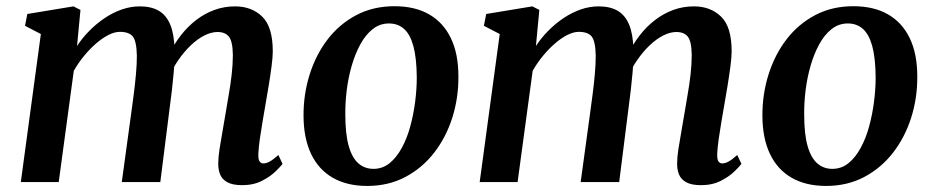

<svg xmlns="http://www.w3.org/2000/svg" viewBox="-20 -586 3010 618"><path d="M239 -554 228 -438Q245 -464 267.8 -487Q290.5 -510 317 -527.8Q343.5 -545.5 372 -555.5Q400.5 -565.5 430 -565.5Q466.5 -565.5 490.8 -551.5Q515 -537.5 527.8 -507.2Q540.5 -477 542 -427Q542.5 -420.5 542.2 -413.2Q542 -406 541.5 -398.2Q541 -390.5 540 -382.5L522 -406.5Q539 -442.5 561.8 -471.8Q584.5 -501 612 -522Q639.5 -543 670.8 -554.2Q702 -565.5 736.5 -565.5Q790 -565.5 824 -532.5Q858 -499.5 858 -421Q858 -402.5 854 -372Q850 -341.5 844.5 -308Q839 -274.5 834 -246.5Q829.5 -221 824.8 -192.8Q820 -164.5 816.2 -137.8Q812.5 -111 811.5 -90.5Q811 -73 815.5 -66.5Q820 -60 827.5 -60Q837.5 -60 848.2 -66Q859 -72 876 -87L889.5 -58.5Q884 -51 867.2 -34.5Q850.5 -18 823.2 -4Q796 10 759.5 10Q728 10 711 0.2Q694 -9.5 688 -25.8Q682 -42 682.5 -61Q682.5 -79 686.5 -105.5Q690.5 -132 696 -162Q701.5 -192 706 -220.5Q710.5 -248 716.2 -280.8Q722 -313.5 725.8 -346.8Q729.5 -380 729.5 -408.5Q729 -452.5 717 -467.8Q705 -483 680 -483Q660 -483 637.8 -471.8Q615.5 -460.5 593.8 -439.8Q572 -419 553 -391.2Q534 -363.5 521 -330L542 -401.5Q541.5 -378.5 539 -351.5Q536.5 -324.5 533.5 -297.2Q530.5 -270 527 -245.5L496 0H372L402 -219Q406 -247.5 410.2 -280.2Q414.5 -313 417.5 -346Q420.5 -379 420.5 -407Q419.5 -454 407.2 -468.8Q395 -483.5 366 -483.5Q349 -483.5 329.2 -473.5Q309.5 -463.5 289.2 -446Q269 -428.5 250.5 -406Q232 -383.5 217.5 -358L169 0H47L111.5 -476.5L60.5 -503L68 -541L216.5 -565.5Z M1249.5 -566Q1315.5 -566 1361.2 -539.8Q1407 -513.5 1431.2 -463.2Q1455.5 -413 1455.5 -340Q1456 -270.5 1435.8 -207Q1415.5 -143.5 1377.2 -94.2Q1339 -45 1284.5 -16.2Q1230 12.5 1162 12.5Q1097 12.5 1051.2 -13.8Q1005.5 -40 981.5 -90.2Q957.5 -140.5 957 -212Q956.5 -282.5 976.8 -346.5Q997 -410.5 1035 -459.8Q1073 -509 1127.2 -537.5Q1181.5 -566 1249.5 -566ZM1232 -510.5Q1202.5 -510.5 1179.5 -492.2Q1156.5 -474 1139.8 -443.2Q1123 -412.5 1112 -374.2Q1101 -336 1096 -295.2Q1091 -254.5 1091.5 -217Q1091.5 -154 1102.5 -115.8Q1113.5 -77.5 1133.8 -60Q1154 -42.5 1182 -42.5Q1211.5 -42.5 1234 -60.8Q1256.5 -79 1273.2 -109.8Q1290 -140.5 1300.5 -179Q1311 -217.5 1316.2 -258.2Q1321.5 -299 1321.5 -336.5Q1321 -399.5 1310.5 -437.8Q1300 -476 1280.2 -493.2Q1260.5 -510.5 1232 -510.5Z M1716 -554 1705 -438Q1722 -464 1744.8 -487Q1767.5 -510 1794 -527.8Q1820.5 -545.5 1849 -555.5Q1877.5 -565.5 1907 -565.5Q1943.5 -565.5 1967.8 -551.5Q1992 -537.5 2004.8 -507.2Q2017.5 -477 2019 -427Q2019.5 -420.5 2019.2 -413.2Q2019 -406 2018.5 -398.2Q2018 -390.5 2017 -382.5L1999 -406.5Q2016 -442.5 2038.8 -471.8Q2061.5 -501 2089 -522Q2116.5 -543 2147.8 -554.2Q2179 -565.5 2213.5 -565.5Q2267 -565.5 2301 -532.5Q2335 -499.5 2335 -421Q2335 -402.5 2331 -372Q2327 -341.5 2321.5 -308Q2316 -274.5 2311 -246.5Q2306.5 -221 2301.8 -192.8Q2297 -164.5 2293.2 -137.8Q2289.5 -111 2288.5 -90.5Q2288 -73 2292.5 -66.5Q2297 -60 2304.5 -60Q2314.5 -60 2325.2 -66Q2336 -72 2353 -87L2366.5 -58.5Q2361 -51 2344.2 -34.5Q2327.5 -18 2300.2 -4Q2273 10 2236.5 10Q2205 10 2188 0.2Q2171 -9.5 2165 -25.8Q2159 -42 2159.5 -61Q2159.5 -79 2163.5 -105.5Q2167.5 -132 2173 -162Q2178.5 -192 2183 -220.5Q2187.5 -248 2193.2 -280.8Q2199 -313.5 2202.8 -346.8Q2206.5 -380 2206.5 -408.5Q2206 -452.5 2194 -467.8Q2182 -483 2157 -483Q2137 -483 2114.8 -471.8Q2092.5 -460.5 2070.8 -439.8Q2049 -419 2030 -391.2Q2011 -363.5 1998 -330L2019 -401.5Q2018.5 -378.5 2016 -351.5Q2013.5 -324.5 2010.5 -297.2Q2007.5 -270 2004 -245.5L1973 0H1849L1879 -219Q1883 -247.5 1887.2 -280.2Q1891.5 -313 1894.5 -346Q1897.5 -379 1897.5 -407Q1896.5 -454 1884.2 -468.8Q1872 -483.5 1843 -483.5Q1826 -483.5 1806.2 -473.5Q1786.5 -463.5 1766.2 -446Q1746 -428.5 1727.5 -406Q1709 -383.5 1694.5 -358L1646 0H1524L1588.5 -476.5L1537.5 -503L1545 -541L1693.5 -565.5Z M2726.5 -566Q2792.5 -566 2838.2 -539.8Q2884 -513.5 2908.2 -463.2Q2932.5 -413 2932.5 -340Q2933 -270.5 2912.8 -207Q2892.5 -143.5 2854.2 -94.2Q2816 -45 2761.5 -16.2Q2707 12.5 2639 12.5Q2574 12.5 2528.2 -13.8Q2482.5 -40 2458.5 -90.2Q2434.5 -140.5 2434 -212Q2433.5 -282.5 2453.8 -346.5Q2474 -410.5 2512 -459.8Q2550 -509 2604.2 -537.5Q2658.5 -566 2726.5 -566ZM2709 -510.5Q2679.5 -510.5 2656.5 -492.2Q2633.5 -474 2616.8 -443.2Q2600 -412.5 2589 -374.2Q2578 -336 2573 -295.2Q2568 -254.5 2568.5 -217Q2568.5 -154 2579.5 -115.8Q2590.5 -77.5 2610.8 -60Q2631 -42.5 2659 -42.5Q2688.5 -42.5 2711 -60.8Q2733.5 -79 2750.2 -109.8Q2767 -140.5 2777.5 -179Q2788 -217.5 2793.2 -258.2Q2798.5 -299 2798.5 -336.5Q2798 -399.5 2787.5 -437.8Q2777 -476 2757.2 -493.2Q2737.5 -510.5 2709 -510.5Z"/></svg>

Font: Merriweather 24pt SemiBold
Style: Italic
Weight: 600
Italic angle: -7.8°
Version: Version 2.101